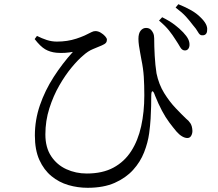

<svg xmlns="http://www.w3.org/2000/svg" viewBox="-20 -843 1040 914"><path d="M858 -603Q846 -604 837.5 -619Q829 -634 815 -655Q802 -676 784.5 -698Q767 -720 737 -745L752 -761Q788 -743 811.5 -725Q835 -707 852 -689Q869 -671 876 -656.5Q883 -642 882 -627Q881 -615 874.5 -608.5Q868 -602 858 -603ZM397 51Q350 51 305.5 38Q261 25 225 -4.5Q189 -34 167.5 -81.5Q146 -129 146 -198Q146 -272 170 -342Q194 -412 235.5 -476.5Q277 -541 327 -596Q310 -593 290 -591.5Q270 -590 248 -592Q218 -595 195 -608.5Q172 -622 145 -657L156 -672Q180 -660 203 -652.5Q226 -645 251 -645Q276 -645 299 -648.5Q322 -652 343.5 -659Q365 -666 383 -674Q406 -685 415.5 -690Q425 -695 434 -695Q447 -695 459.5 -687.5Q472 -680 480.5 -670.5Q489 -661 489 -654Q489 -645 484 -639Q479 -633 465 -627Q447 -619 423 -609.5Q399 -600 375 -578Q352 -559 321.5 -522.5Q291 -486 262.5 -436.5Q234 -387 215 -327.5Q196 -268 196 -203Q196 -141 223.5 -99.5Q251 -58 296 -37.5Q341 -17 393 -17Q468 -17 520 -45Q572 -73 604.5 -123.5Q637 -174 652 -242Q667 -310 667 -389Q667 -438 664.5 -477.5Q662 -517 653 -560Q651 -573 647.5 -590.5Q644 -608 641.5 -626Q639 -644 639 -658Q639 -684 649.5 -697Q660 -710 675 -710Q688 -710 696 -703.5Q704 -697 709 -686Q714 -675 714 -661Q714 -622 716.5 -577.5Q719 -533 725 -494Q736 -441 761.5 -400Q787 -359 816 -328.5Q845 -298 866 -278Q878 -269 886.5 -256Q895 -243 896 -220Q896 -207 890 -196.5Q884 -186 872 -186Q860 -186 846.5 -194Q833 -202 820 -217Q804 -236 786 -260Q768 -284 751 -316Q734 -348 718 -388Q711 -409 705.5 -408.5Q700 -408 700 -385Q700 -366 699.5 -338.5Q699 -311 697 -278Q695 -245 690 -208Q684 -164 666 -118Q648 -72 613.5 -34Q579 4 526 27.5Q473 51 397 51ZM941 -675Q931 -675 922.5 -690.5Q914 -706 898 -724Q883 -744 865.5 -763.5Q848 -783 816 -807L829 -823Q866 -808 891 -793.5Q916 -779 933 -762Q952 -744 960 -728.5Q968 -713 966 -699Q966 -687 959.5 -680.5Q953 -674 941 -675Z"/></svg>

Font: Noto Serif JP
Style: Regular
Weight: 400
Designer: Ryoko NISHIZUKA  (kana & ideographs); Frank Grießhammer (Latin, Greek & Cyrillic); Wenlong ZHANG  (bopomofo); Sandoll Co
Foundry: Adobe
Version: Version 2.003-H1;hotconv 1.1.1;makeotfexe 2.6.0